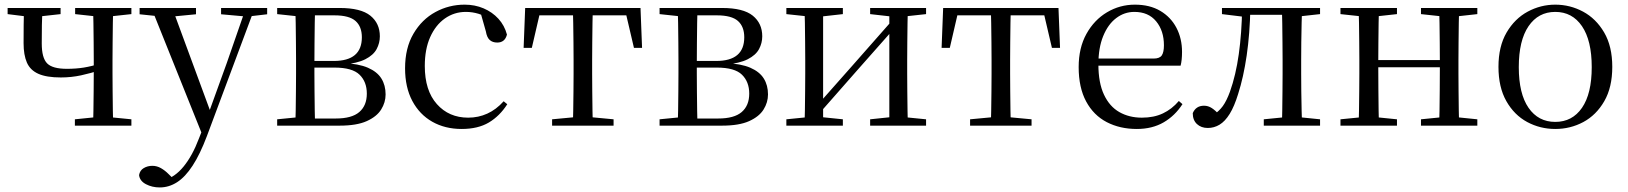

<svg xmlns="http://www.w3.org/2000/svg" viewBox="-20 -551 7139 842"><path d="M246.9 -211.3Q184.2 -211.3 148.3 -227.3Q112.4 -243.3 97.9 -276.7Q83.4 -310.1 83.4 -361.7Q83.4 -404.6 83.8 -442Q84.2 -479.5 85.2 -516H166.1Q164.3 -477 163.7 -441Q163.1 -404.9 163.1 -360.4Q163.1 -297.4 186.5 -273.3Q209.9 -249.2 273.2 -249.2Q313.1 -249.2 347.6 -254.7Q382 -260.3 424.5 -273.5V-245.1Q378.5 -229.9 335.5 -220.6Q292.4 -211.3 246.9 -211.3ZM388.2 0Q389.2 -24.4 389.7 -65.3Q390.2 -106.3 390.7 -152Q391.2 -197.7 391.2 -234.5V-288.3Q391.2 -321.7 390.7 -365.7Q390.2 -409.7 389.7 -450.7Q389.2 -491.8 388.2 -516H476.4Q475.4 -491.8 474.9 -450.7Q474.4 -409.7 473.9 -365.7Q473.4 -321.7 473.4 -288.3V-228.5Q473.4 -194.3 473.9 -150.3Q474.4 -106.3 474.9 -65.3Q475.4 -24.4 476.4 0ZM13.4 -489.1V-516H245.7V-489.1L140.3 -477.4H107.1ZM308.4 0V-27.8L414.8 -38.6H447L556.2 -27.8V0ZM309.5 -489.1V-516H556.2V-489.1L448.8 -477.4H416.6Z M680.4 271Q647 271 619.9 256.7Q592.7 242.4 589.9 216.7Q593.5 196.1 610.3 186.2Q627.1 176.2 648.2 176.2Q668 176.2 685.7 186.3Q703.5 196.3 720.1 213.2L748.8 241.4L717.3 257.1L697.5 240.1Q746.9 226.4 785.4 179Q823.9 131.6 851.9 57.6L880.6 -15.2L885.2 -27.8L974.4 -274.3L1058.3 -516H1097.2L887.1 46.5Q857.2 125.6 824.8 175.3Q792.4 225.1 756.7 248Q721 271 680.4 271ZM871.7 51.4 644 -516H735.3L903.7 -59.3L909.7 -46.2ZM592.2 -488.4V-516H839.5V-488.4L732.9 -478.1H691.1ZM949.5 -488.4V-516H1151.6V-488.4L1070.3 -478.9H1055.3Z M1195.5 0V-27.8L1304.7 -38.6L1318.2 -31.3H1452.6Q1522.8 -31.3 1555.7 -59.7Q1588.7 -88.1 1588.7 -140.4Q1588.7 -192.3 1556.8 -223.4Q1525 -254.6 1446.6 -254.6H1318.2V-283.7H1444Q1566.9 -283.7 1566.9 -387.5Q1566.9 -434.3 1539.2 -459Q1511.4 -483.7 1447 -483.7H1318.2L1304.7 -477.4L1195.5 -489.1V-516H1469.6Q1562.5 -516 1604.2 -482.3Q1645.8 -448.6 1645.8 -391.7Q1645.8 -362.3 1631.7 -335.8Q1617.5 -309.3 1582.1 -291.2Q1546.7 -273.1 1482.5 -267.5L1485.1 -274.5Q1552.6 -271.7 1593.4 -254Q1634.1 -236.3 1652.6 -206.6Q1671 -177 1671 -136.9Q1671 -101.9 1651.6 -70.8Q1632.2 -39.6 1588.2 -19.8Q1544.2 0 1469.6 0ZM1275.1 0Q1276.3 -24.4 1276.8 -65.3Q1277.3 -106.3 1277.8 -150.3Q1278.3 -194.3 1278.3 -228.5V-288.3Q1278.3 -321.7 1277.8 -365.7Q1277.3 -409.7 1276.8 -450.7Q1276.3 -491.8 1275.1 -516H1361.8Q1360.8 -491.8 1360.3 -450.2Q1359.8 -408.7 1359.3 -361.2Q1358.8 -313.7 1358.8 -272V-228.5Q1358.8 -194.3 1359.3 -150.3Q1359.8 -106.3 1360.3 -65.3Q1360.8 -24.4 1361.8 0Z M2004.6 14.6Q1931.8 14.6 1875.8 -17.1Q1819.8 -48.8 1788.1 -108.5Q1756.4 -168.3 1756.4 -251.4Q1756.4 -340.7 1793.2 -403.2Q1829.9 -465.8 1889.5 -498.2Q1949 -530.6 2017.8 -530.6Q2062.5 -530.6 2100.7 -514.4Q2138.9 -498.1 2165.7 -468.8Q2192.5 -439.5 2203.2 -399.3Q2194.3 -364.4 2160.7 -364.4Q2140 -364.4 2127.6 -375.7Q2115.1 -386.9 2110.7 -413.5L2085.7 -501.6L2135.8 -461.9Q2105.5 -482.4 2078.4 -490.6Q2051.3 -498.8 2023 -498.8Q1971.9 -498.8 1930.9 -469.9Q1890 -441 1866.5 -388.2Q1842.9 -335.4 1842.9 -261.5Q1842.9 -153.9 1895.9 -94.5Q1948.8 -35 2033.2 -35Q2078 -35 2116.9 -52.7Q2155.9 -70.3 2188.8 -106.9L2204.6 -93.9Q2171.6 -42.3 2123.9 -13.8Q2076.2 14.6 2004.6 14.6Z M2276.3 -341.2 2283.1 -516H2788.9L2795.7 -341.2H2760.1L2719.8 -513.4L2762.2 -483.7H2309.7L2352.2 -513.4L2312.3 -341.2ZM2401.2 0V-27.8L2515.9 -38.6H2556.3L2670.8 -27.8V0ZM2492.2 0Q2493.2 -24.4 2493.8 -65.3Q2494.4 -106.3 2494.9 -150.3Q2495.4 -194.3 2495.4 -228.5V-288.3Q2495.4 -321.7 2494.9 -365.7Q2494.4 -409.7 2493.8 -450.7Q2493.2 -491.8 2492.2 -516H2579.8Q2578.8 -491.8 2578.3 -450.7Q2577.8 -409.7 2577.3 -365.7Q2576.8 -321.7 2576.8 -288.3V-228.5Q2576.8 -194.3 2577.3 -150.3Q2577.8 -106.3 2578.3 -65.3Q2578.8 -24.4 2579.8 0Z M2872.5 0V-27.8L2981.7 -38.6L2995.2 -31.3H3129.6Q3199.8 -31.3 3232.7 -59.7Q3265.7 -88.1 3265.7 -140.4Q3265.7 -192.3 3233.8 -223.4Q3202 -254.6 3123.6 -254.6H2995.2V-283.7H3121Q3243.9 -283.7 3243.9 -387.5Q3243.9 -434.3 3216.2 -459Q3188.4 -483.7 3124 -483.7H2995.2L2981.7 -477.4L2872.5 -489.1V-516H3146.6Q3239.5 -516 3281.2 -482.3Q3322.8 -448.6 3322.8 -391.7Q3322.8 -362.3 3308.7 -335.8Q3294.5 -309.3 3259.1 -291.2Q3223.7 -273.1 3159.5 -267.5L3162.1 -274.5Q3229.6 -271.7 3270.4 -254Q3311.1 -236.3 3329.6 -206.6Q3348 -177 3348 -136.9Q3348 -101.9 3328.6 -70.8Q3309.2 -39.6 3265.2 -19.8Q3221.2 0 3146.6 0ZM2952.1 0Q2953.3 -24.4 2953.8 -65.3Q2954.3 -106.3 2954.8 -150.3Q2955.3 -194.3 2955.3 -228.5V-288.3Q2955.3 -321.7 2954.8 -365.7Q2954.3 -409.7 2953.8 -450.7Q2953.3 -491.8 2952.1 -516H3038.8Q3037.8 -491.8 3037.3 -450.2Q3036.8 -408.7 3036.3 -361.2Q3035.8 -313.7 3035.8 -272V-228.5Q3035.8 -194.3 3036.3 -150.3Q3036.8 -106.3 3037.3 -65.3Q3037.8 -24.4 3038.8 0Z M3428.5 0V-27.8L3536.7 -38.6H3571.3L3676.3 -27.8V0ZM3795.9 0V-27.8L3898.6 -38.6H3933L4041.2 -27.8V0ZM3508.1 0Q3509.3 -24.4 3509.8 -65.3Q3510.3 -106.3 3510.8 -150.3Q3511.3 -194.3 3511.3 -228.5V-288.3Q3511.3 -321.7 3510.8 -365.7Q3510.3 -409.7 3509.8 -450.7Q3509.3 -491.8 3508.1 -516H3589.7V0ZM3567.1 -46.9 3531.9 -65.8H3543.3L3720.2 -265.6L3901 -470.9L3934.7 -451H3923.4L3745.1 -249.4ZM3880.1 0V-516H3961.4Q3960.4 -491.8 3959.9 -450.7Q3959.4 -409.7 3958.9 -365.7Q3958.4 -321.7 3958.4 -288.3V-228.5Q3958.4 -194.3 3958.9 -150.3Q3959.4 -106.3 3959.9 -65.3Q3960.4 -24.4 3961.4 0ZM3428.5 -489.1V-516H3676.3V-489.1L3572.1 -477.4H3537.7ZM3795.9 -489.1V-516H4041.2V-489.1L3933.8 -477.4H3899.4Z M4109.3 -341.2 4116.1 -516H4621.9L4628.7 -341.2H4593.1L4552.8 -513.4L4595.2 -483.7H4142.7L4185.2 -513.4L4145.3 -341.2ZM4234.2 0V-27.8L4348.9 -38.6H4389.3L4503.8 -27.8V0ZM4325.2 0Q4326.2 -24.4 4326.8 -65.3Q4327.4 -106.3 4327.9 -150.3Q4328.4 -194.3 4328.4 -228.5V-288.3Q4328.4 -321.7 4327.9 -365.7Q4327.4 -409.7 4326.8 -450.7Q4326.2 -491.8 4325.2 -516H4412.8Q4411.8 -491.8 4411.3 -450.7Q4410.8 -409.7 4410.3 -365.7Q4409.8 -321.7 4409.8 -288.3V-228.5Q4409.8 -194.3 4410.3 -150.3Q4410.8 -106.3 4411.3 -65.3Q4411.8 -24.4 4412.8 0Z M4965.3 14.6Q4891.5 14.6 4833.6 -15.4Q4775.7 -45.5 4743.1 -106.2Q4710.4 -167 4710.4 -256.8Q4710.4 -341.1 4744.5 -402.5Q4778.6 -463.8 4834.8 -497.2Q4891 -530.6 4956.9 -530.6Q5022.2 -530.6 5068.4 -503.3Q5114.6 -475.9 5139.1 -429.2Q5163.7 -382.4 5163.7 -323.2Q5163.7 -286.8 5157.4 -262.9H4748.6V-294.2H5039.3Q5065.6 -294.2 5075 -308.2Q5084.3 -322.1 5084.3 -352.3Q5084.3 -416.2 5050.2 -457.5Q5016.2 -498.8 4954.6 -498.8Q4910.8 -498.8 4875 -471.6Q4839.1 -444.5 4818 -392.8Q4796.9 -341.2 4796.9 -268.7Q4796.9 -188 4821.4 -135.9Q4845.9 -83.8 4888.9 -59.4Q4932 -35 4987.5 -35Q5040.5 -35 5079.8 -53.7Q5119.2 -72.3 5149.7 -108.1L5165.6 -94.3Q5133 -43.5 5083 -14.4Q5033 14.6 4965.3 14.6Z M5276.7 10.2Q5247.6 10.2 5229.1 -7Q5210.7 -24.2 5210.7 -54.8Q5217.7 -71.3 5230.1 -79.3Q5242.4 -87.4 5260.3 -87.4Q5278.3 -87.4 5294.3 -77Q5310.4 -66.6 5328.6 -45.9V-35.9H5300V-46.1Q5325.7 -62.7 5342.5 -85.7Q5359.2 -108.6 5373.9 -149.1Q5399.7 -221.4 5412.6 -313.7Q5425.5 -406.1 5427.3 -516H5463.4Q5461.2 -403.6 5447.3 -308Q5433.4 -212.4 5409.6 -138.5Q5393 -84.3 5372.6 -51.4Q5352.2 -18.6 5328.2 -4.2Q5304.3 10.2 5276.7 10.2ZM5338.8 -489.1V-516H5442V-477.4H5434.8ZM5443.8 -486V-516H5634.9V-486ZM5522.2 0V-27.8L5630.9 -38.6H5663.3L5769 -27.8V0ZM5601.7 0Q5602.7 -24.4 5603.2 -65.3Q5603.7 -106.3 5604.2 -150.3Q5604.7 -194.3 5604.7 -228.5V-288.3Q5604.7 -321.7 5604.2 -365.7Q5603.7 -409.7 5603.2 -450.7Q5602.7 -491.8 5601.7 -516H5690.2Q5689.2 -491.8 5688.2 -450.7Q5687.2 -409.7 5686.7 -365.7Q5686.2 -321.7 5686.2 -288.3V-228.5Q5686.2 -194.3 5686.7 -150.3Q5687.2 -106.3 5688.2 -65.3Q5689.2 -24.4 5690.2 0ZM5645.5 -477.4V-516H5769V-489.1L5663.3 -477.4Z M5938.1 0Q5939.3 -24.4 5939.8 -65.3Q5940.3 -106.3 5940.8 -150.3Q5941.3 -194.3 5941.3 -228.5V-288.3Q5941.3 -321.7 5940.8 -365.7Q5940.3 -409.7 5939.8 -450.7Q5939.3 -491.8 5938.1 -516H6027.3Q6026.3 -491.8 6025.8 -450.2Q6025.3 -408.7 6024.8 -363.1Q6024.3 -317.5 6024.3 -279.8V-260.2Q6024.3 -210.2 6024.8 -159.3Q6025.3 -108.5 6025.8 -66.4Q6026.3 -24.4 6027.3 0ZM6290.4 0Q6292.4 -24.4 6292.9 -66.4Q6293.4 -108.5 6293.9 -159.3Q6294.4 -210.2 6294.4 -260.2V-279.8Q6294.4 -317.5 6293.9 -363.1Q6293.4 -408.7 6292.9 -450.2Q6292.4 -491.8 6290.4 -516H6378.9Q6377.9 -491.8 6377.4 -450.7Q6376.9 -409.7 6376.4 -365.7Q6375.9 -321.7 6375.9 -288.3V-228.5Q6375.9 -194.3 6376.4 -150.3Q6376.9 -106.3 6377.4 -65.3Q6377.9 -24.4 6378.9 0ZM5858.5 0V-27.8L5967.7 -38.6H5999.7L6106.3 -27.8V0ZM5858.5 -489.1V-516H6106.3V-489.1L5999.7 -477.4H5967.7ZM6211.6 0V-27.8L6319.8 -38.6H6352.8L6458.7 -27.8V0ZM6211.6 -489.1V-516H6458.7V-489.1L6352.8 -477.4H6319.8ZM5982 -256V-287.5H6334.9V-256Z M6800.5 14.6Q6734.2 14.6 6677.4 -15.9Q6620.6 -46.5 6586 -107.4Q6551.4 -168.3 6551.4 -257.8Q6551.4 -347.6 6587.1 -408.5Q6622.7 -469.3 6679.7 -500Q6736.7 -530.6 6800.5 -530.6Q6865.2 -530.6 6922.2 -500.1Q6979.2 -469.5 7014.9 -408.7Q7050.5 -347.8 7050.5 -257.8Q7050.5 -168 7015.4 -107.2Q6980.3 -46.3 6923.5 -15.8Q6866.7 14.6 6800.5 14.6ZM6800.5 -16.4Q6875 -16.4 6917.7 -78.2Q6960.4 -140.1 6960.4 -256.6Q6960.4 -373.4 6917.7 -436.1Q6875 -498.8 6800.5 -498.8Q6726.1 -498.8 6683.3 -436.1Q6640.5 -373.4 6640.5 -256.6Q6640.5 -140.1 6683.3 -78.2Q6726.1 -16.4 6800.5 -16.4Z"/></svg>

Font: Noto Serif KR ExtraLight
Style: Regular
Weight: 200
Designer: Ryoko NISHIZUKA 西塚涼子 (kana & ideographs); Frank Grießhammer (Latin, Greek & Cyrillic); Wenlong ZHANG 张文龙 (bopomofo); San
Foundry: Adobe
Version: Version 2.002-H1;hotconv 1.1.0;makeotfexe 2.6.0